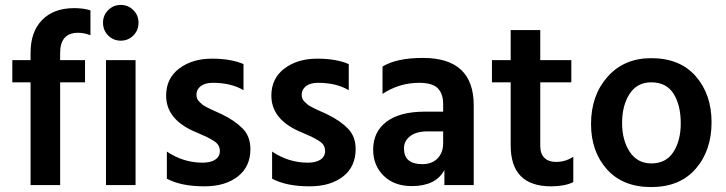

<svg xmlns="http://www.w3.org/2000/svg" viewBox="-20 -751 2945 779"><path d="M325 -417H224V0H104V-417H30V-507H104V-537Q104 -622 151 -670Q198 -718 281 -718Q319 -718 347 -709V-608Q321 -618 297 -618Q224 -618 224 -536V-507H325Z M530 0H410V-507H530ZM542 -659Q542 -628 521 -607Q500 -586 470 -586Q440 -586 419 -607Q398 -628 398 -659Q398 -689 419 -710Q440 -731 470 -731Q500 -731 521 -710Q542 -689 542 -659Z M996 -146Q996 -75 945 -35Q894 5 809 5Q715 5 657 -26V-136Q724 -91 802 -91Q835 -91 853.5 -103.5Q872 -116 872 -138Q872 -151 866 -161.5Q860 -172 843 -182Q826 -192 816.5 -196.5Q807 -201 779 -213Q776 -214 774.5 -215Q773 -216 770 -217Q767 -218 765 -219Q654 -269 654 -363Q654 -433 707 -473Q760 -513 840 -513Q917 -513 968 -491V-385Q918 -415 843 -415Q812 -415 794.5 -401.5Q777 -388 777 -367Q777 -359 779.5 -352Q782 -345 788.5 -338.5Q795 -332 801 -327Q807 -322 818 -316.5Q829 -311 837 -307Q845 -303 859 -297Q873 -291 881 -287Q934 -261 965 -229Q996 -197 996 -146Z M1423 -146Q1423 -75 1372 -35Q1321 5 1236 5Q1142 5 1084 -26V-136Q1151 -91 1229 -91Q1262 -91 1280.5 -103.5Q1299 -116 1299 -138Q1299 -151 1293 -161.5Q1287 -172 1270 -182Q1253 -192 1243.5 -196.5Q1234 -201 1206 -213Q1203 -214 1201.5 -215Q1200 -216 1197 -217Q1194 -218 1192 -219Q1081 -269 1081 -363Q1081 -433 1134 -473Q1187 -513 1267 -513Q1344 -513 1395 -491V-385Q1345 -415 1270 -415Q1239 -415 1221.5 -401.5Q1204 -388 1204 -367Q1204 -359 1206.5 -352Q1209 -345 1215.5 -338.5Q1222 -332 1228 -327Q1234 -322 1245 -316.5Q1256 -311 1264 -307Q1272 -303 1286 -297Q1300 -291 1308 -287Q1361 -261 1392 -229Q1423 -197 1423 -146Z M1693 -85Q1733 -85 1755.5 -108.5Q1778 -132 1778 -170V-218H1716Q1669 -218 1644 -198.5Q1619 -179 1619 -149Q1619 -85 1693 -85ZM1783 -61Q1748 4 1651 4Q1579 4 1536.5 -38Q1494 -80 1494 -144Q1494 -216 1548 -257Q1602 -298 1704 -298H1778V-329Q1778 -371 1756 -393Q1734 -415 1681 -415Q1600 -415 1532 -370V-481Q1589 -516 1696 -516Q1902 -516 1902 -324V0H1783Z M2306 -12Q2271 5 2216 5Q2052 5 2052 -161V-417H1976V-507H2052V-629H2172V-507H2298V-417H2172V-159Q2172 -127 2189 -110.5Q2206 -94 2236 -94Q2274 -94 2306 -115Z M2867 -255Q2867 -140 2802.5 -66Q2738 8 2622 8Q2507 8 2442.5 -64Q2378 -136 2378 -248Q2378 -364 2445 -439.5Q2512 -515 2622 -515Q2739 -515 2803 -441.5Q2867 -368 2867 -255ZM2504 -252Q2504 -182 2535 -135Q2566 -88 2623 -88Q2682 -88 2712 -134Q2742 -180 2742 -251Q2742 -324 2713 -370.5Q2684 -417 2622 -417Q2565 -417 2534.5 -370Q2504 -323 2504 -252Z"/></svg>

Font: Hind Madurai SemiBold
Style: Regular
Weight: 600
Designer: Jyotish Sonowal
Foundry: Indian Type Foundry
Version: Version 1.001;PS 1.0;hotconv 1.0.86;makeotf.lib2.5.63406; tt